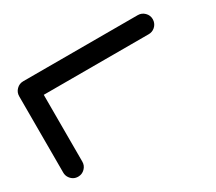

<svg xmlns="http://www.w3.org/2000/svg" viewBox="-128 -971 1391 1235"><g transform="rotate(-30 567.0 -354.0)"><path d="M141.6 -708.5H992.2Q1021.5 -708.5 1042.2 -687.7Q1063 -667 1063 -637.7Q1063 -630.4 1061.5 -623.5Q1056.2 -598.6 1036.9 -582.8Q1017.6 -566.9 992.2 -566.9H212.4V-70.8Q212.4 -41.5 191.7 -20.8Q170.9 0 141.6 0Q105 0 83 -31.2Q70.8 -48.8 70.8 -70.8V-637.7Q70.8 -667 91.6 -687.7Q112.3 -708.5 141.6 -708.5Z"/></g></svg>

Font: Robtronika
Style: Regular
Weight: 400
Designer: GGBot
Version: 1.00